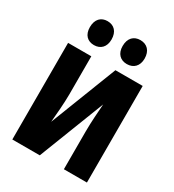

<svg xmlns="http://www.w3.org/2000/svg" viewBox="-179 -842 857 945"><g transform="rotate(30 250.0 -369.5)"><path d="M340 -603C378 -603 403 -628 403 -670C403 -714 378 -739 340 -739C303 -739 278 -715 278 -670C278 -627 303 -603 340 -603ZM153 -603C191 -603 215 -628 215 -670C215 -714 191 -739 153 -739C117 -739 92 -715 92 -670C92 -626 117 -603 153 -603ZM38 0H194L339 -373C336 -331 331 -268 331 -216V0H462V-549H307L160 -171C164 -214 170 -284 170 -332V-549H38Z"/></g></svg>

Font: Noto Sans Mono ExtraCondensed ExtraBold
Style: Regular
Weight: 800
Width: 2
Designer: Monotype Design Team
Foundry: Monotype Imaging Inc.
Version: Version 2.014